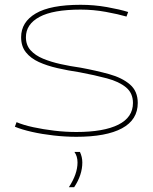

<svg xmlns="http://www.w3.org/2000/svg" viewBox="-20 -560 639 800"><path d="M42 -32 49 -51Q77 -39 118.5 -30Q160 -21 206.5 -15.5Q253 -10 298 -10Q412 -10 473 -40.5Q534 -71 534 -131Q534 -172 505 -196Q476 -220 425.5 -233.5Q375 -247 311 -259Q264 -266 220 -276Q176 -286 142 -301.5Q108 -317 88 -342Q68 -367 68 -405Q68 -468 129 -504Q190 -540 316 -540Q372 -540 425.5 -530.5Q479 -521 514 -510L507 -491Q473 -501 421 -510.5Q369 -520 316 -520Q201 -520 144.5 -489.5Q88 -459 88 -405Q88 -372 107.5 -350.5Q127 -329 159.5 -315.5Q192 -302 232.5 -293Q273 -284 316 -278Q381 -266 435 -251Q489 -236 521.5 -208Q554 -180 554 -131Q554 -61 488.5 -25.5Q423 10 298 10Q252 10 203.5 4.5Q155 -1 113 -10.5Q71 -20 42 -32ZM267 220Q303 165 303 117Q303 91 290 73H313Q323 94 323 117Q323 169 289 220Z"/></svg>

Font: Georama Extended Thin
Style: Regular
Weight: 100
Width: 7
Designer: Jean-Baptiste Levee
Foundry: Production Type
Version: Version 1.000